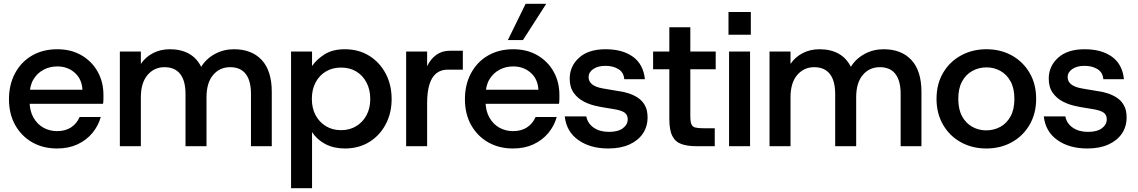

<svg xmlns="http://www.w3.org/2000/svg" viewBox="-20 -766 5961 1006"><path d="M279 12Q205 12 148.5 -20.5Q92 -53 59.5 -111Q27 -169 27 -246Q27 -323 59 -382.5Q91 -442 148 -475Q205 -508 280 -508Q353 -508 407.5 -476Q462 -444 492 -390Q522 -336 522 -269Q522 -259 522 -247.5Q522 -236 520 -222H108V-296H412Q409 -352 371.5 -385Q334 -418 280 -418Q241 -418 208 -400.5Q175 -383 155 -349.5Q135 -316 135 -264V-236Q135 -186 155 -150.5Q175 -115 207.5 -97Q240 -79 279 -79Q323 -79 353 -99Q383 -119 397 -153H508Q495 -106 463.5 -68.5Q432 -31 385.5 -9.5Q339 12 279 12Z M608 0V-496H718V-431Q742 -467 781.5 -487.5Q821 -508 870 -508Q928 -508 969.5 -485Q1011 -462 1034 -416Q1061 -459 1106.5 -483.5Q1152 -508 1206 -508Q1299 -508 1351.5 -451.5Q1404 -395 1404 -284V0H1295V-273Q1295 -343 1267.5 -378.5Q1240 -414 1186 -414Q1131 -414 1096.5 -373Q1062 -332 1062 -256V0H952V-273Q952 -343 924 -378.5Q896 -414 842 -414Q788 -414 753 -373Q718 -332 718 -256V0Z M1505 220V-496H1615V-420Q1639 -455 1681 -481.5Q1723 -508 1787 -508Q1859 -508 1914 -474Q1969 -440 2000.5 -381Q2032 -322 2032 -247Q2032 -173 2000.5 -114Q1969 -55 1914 -21.5Q1859 12 1787 12Q1729 12 1685 -11Q1641 -34 1615 -74V220ZM1767 -84Q1812 -84 1846.5 -105Q1881 -126 1900.5 -162.5Q1920 -199 1920 -247Q1920 -296 1900.5 -333.5Q1881 -371 1846.5 -391.5Q1812 -412 1767 -412Q1722 -412 1687.5 -391.5Q1653 -371 1633.5 -334Q1614 -297 1614 -248Q1614 -199 1633.5 -162.5Q1653 -126 1687.5 -105Q1722 -84 1767 -84Z M2108 0V-496H2218V-419Q2236 -457 2266 -478.5Q2296 -500 2336 -500H2405V-401H2325Q2291 -401 2267 -382.5Q2243 -364 2230.5 -325Q2218 -286 2218 -226V0Z M2668 12Q2594 12 2537.5 -20.5Q2481 -53 2448.5 -111Q2416 -169 2416 -246Q2416 -323 2448 -382.5Q2480 -442 2537 -475Q2594 -508 2669 -508Q2742 -508 2796.5 -476Q2851 -444 2881 -390Q2911 -336 2911 -269Q2911 -259 2911 -247.5Q2911 -236 2909 -222H2497V-296H2801Q2798 -352 2760.5 -385Q2723 -418 2669 -418Q2630 -418 2597 -400.5Q2564 -383 2544 -349.5Q2524 -316 2524 -264V-236Q2524 -186 2544 -150.5Q2564 -115 2596.5 -97Q2629 -79 2668 -79Q2712 -79 2742 -99Q2772 -119 2786 -153H2897Q2884 -106 2852.5 -68.5Q2821 -31 2774.5 -9.5Q2728 12 2668 12ZM2641 -556 2734 -746H2842L2720 -556Z M3167 12Q3073 12 3010.5 -32Q2948 -76 2939 -156H3052Q3059 -119 3091 -97Q3123 -75 3171 -75Q3218 -75 3243.5 -94Q3269 -113 3269 -141Q3269 -164 3252.5 -176Q3236 -188 3192 -195Q3175 -198 3152 -201.5Q3129 -205 3112 -209Q3074 -216 3040.5 -233Q3007 -250 2986 -279.5Q2965 -309 2965 -354Q2965 -419 3014 -463.5Q3063 -508 3153 -508Q3242 -508 3296.5 -468.5Q3351 -429 3359 -351H3251Q3248 -387 3220 -404Q3192 -421 3153 -421Q3112 -421 3088 -404Q3064 -387 3064 -362Q3064 -316 3137 -303Q3148 -301 3162.5 -298.5Q3177 -296 3192.5 -293.5Q3208 -291 3219 -289Q3245 -286 3272 -277.5Q3299 -269 3322 -254Q3345 -239 3359 -214Q3373 -189 3373 -151Q3373 -103 3348.5 -66.5Q3324 -30 3278 -9Q3232 12 3167 12Z M3629 0Q3583 0 3551 -11Q3519 -22 3503 -53Q3487 -84 3487 -143V-403H3402V-496H3487V-623H3597V-496H3730V-403H3597V-158Q3597 -129 3602.5 -115.5Q3608 -102 3622.5 -98Q3637 -94 3665 -94H3725V0Z M3800 0V-496H3910V0ZM3797 -584V-703H3914V-584Z M4012 0V-496H4122V-431Q4146 -467 4185.5 -487.5Q4225 -508 4274 -508Q4332 -508 4373.5 -485Q4415 -462 4438 -416Q4465 -459 4510.5 -483.5Q4556 -508 4610 -508Q4703 -508 4755.5 -451.5Q4808 -395 4808 -284V0H4699V-273Q4699 -343 4671.5 -378.5Q4644 -414 4590 -414Q4535 -414 4500.5 -373Q4466 -332 4466 -256V0H4356V-273Q4356 -343 4328 -378.5Q4300 -414 4246 -414Q4192 -414 4157 -373Q4122 -332 4122 -256V0Z M5148 12Q5074 12 5015 -20.5Q4956 -53 4921.5 -112Q4887 -171 4887 -248Q4887 -326 4921.5 -384.5Q4956 -443 5015.5 -475.5Q5075 -508 5148 -508Q5223 -508 5281.5 -475.5Q5340 -443 5374.5 -384.5Q5409 -326 5409 -248Q5409 -171 5374.5 -112Q5340 -53 5281 -20.5Q5222 12 5148 12ZM5147 -83Q5188 -83 5221.5 -101.5Q5255 -120 5275 -156.5Q5295 -193 5295 -248Q5295 -303 5275 -339.5Q5255 -376 5221.5 -394.5Q5188 -413 5149 -413Q5109 -413 5075 -394.5Q5041 -376 5021 -339.5Q5001 -303 5001 -248Q5001 -193 5021 -156.5Q5041 -120 5074.5 -101.5Q5108 -83 5147 -83Z M5677 12Q5583 12 5520.5 -32Q5458 -76 5449 -156H5562Q5569 -119 5601 -97Q5633 -75 5681 -75Q5728 -75 5753.5 -94Q5779 -113 5779 -141Q5779 -164 5762.5 -176Q5746 -188 5702 -195Q5685 -198 5662 -201.5Q5639 -205 5622 -209Q5584 -216 5550.5 -233Q5517 -250 5496 -279.5Q5475 -309 5475 -354Q5475 -419 5524 -463.5Q5573 -508 5663 -508Q5752 -508 5806.5 -468.5Q5861 -429 5869 -351H5761Q5758 -387 5730 -404Q5702 -421 5663 -421Q5622 -421 5598 -404Q5574 -387 5574 -362Q5574 -316 5647 -303Q5658 -301 5672.5 -298.5Q5687 -296 5702.5 -293.5Q5718 -291 5729 -289Q5755 -286 5782 -277.5Q5809 -269 5832 -254Q5855 -239 5869 -214Q5883 -189 5883 -151Q5883 -103 5858.5 -66.5Q5834 -30 5788 -9Q5742 12 5677 12Z"/></svg>

Font: Host Grotesk Light Medium
Style: Regular
Weight: 500
Version: Version 1.003